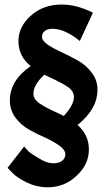

<svg xmlns="http://www.w3.org/2000/svg" viewBox="-20 -670 466 828"><path d="M149.4 13.7Q182.6 34.2 209 34.2Q235.4 34.2 248 23.4Q261.7 12.7 261.7 -4.9Q261.7 -23.4 237.3 -41Q212.9 -58.6 177.7 -75.2Q141.6 -90.8 106.4 -110.4Q71.3 -129.9 46.9 -162.1Q22.5 -195.3 22.5 -236.3Q22.5 -323.2 112.3 -384.8Q59.6 -427.7 59.6 -492.2Q59.6 -555.7 113.3 -602.5Q166 -650.4 246.1 -650.4Q279.3 -650.4 312.5 -641.6Q345.7 -632.8 380.9 -615.2Q362.3 -574.2 324.2 -493.2Q259.8 -545.9 206.1 -545.9Q184.6 -545.9 172.9 -536.1Q161.1 -527.3 161.1 -510.7Q161.1 -495.1 185.5 -477.5Q210 -460.9 245.1 -445.3Q280.3 -428.7 315.4 -409.2Q350.6 -389.6 375 -357.4Q400.4 -325.2 400.4 -283.2Q400.4 -200.2 314.5 -130.9Q363.3 -88.9 363.3 -25.4Q363.3 39.1 310.5 87.9Q258.8 137.7 184.6 137.7Q138.7 137.7 95.7 117.2Q52.7 95.7 33.2 75.2Q26.4 68.4 12.7 53.7Q30.3 31.2 84 -38.1Q90.8 -30.3 102.5 -17.6Q115.2 -5.9 149.4 13.7ZM124 -265.6Q124 -242.2 152.3 -222.7Q177.7 -206.1 210 -191.4Q242.2 -176.8 254.9 -169.9Q298.8 -216.8 298.8 -252Q298.8 -277.3 271.5 -295.9Q251 -309.6 216.8 -326.2Q182.6 -341.8 170.9 -347.7Q124 -303.7 124 -265.6Z"/></svg>

Font: Acme Polish
Style: Regular
Weight: 400
Designer: Juan Pablo del Peral
Version: Version 1.002